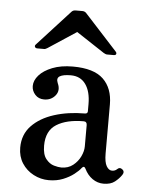

<svg xmlns="http://www.w3.org/2000/svg" viewBox="-50 -704 563 756"><g transform="rotate(5 231.5 -325.5)"><path d="M171 12Q139 12 110.5 -3Q82 -18 65 -44.5Q48 -71 48 -106Q48 -158 81 -192.5Q114 -227 169 -244.5Q224 -262 290 -262Q301 -262 301 -272V-300Q301 -350 280.5 -378.5Q260 -407 222 -407Q192 -407 178.5 -399Q165 -391 173 -372Q186 -344 169.5 -323.5Q153 -303 125 -303Q103 -303 89.5 -318Q76 -333 76 -352Q76 -374 94 -394.5Q112 -415 146 -428.5Q180 -442 227 -442Q310 -442 347.5 -406Q385 -370 385 -306V-112Q385 -78 394 -62.5Q403 -47 416 -47Q428 -47 436 -55Q446 -65 458 -54Q466 -46 458 -34Q448 -19 431.5 -6Q415 7 387 7Q363 7 343 -7Q323 -21 311 -46Q305 -58 296 -47Q288 -36 270 -22Q252 -8 227 2Q202 12 171 12ZM216 -42Q243 -42 262 -57Q281 -72 291 -93Q301 -114 301 -133V-217Q301 -231 288 -231Q221 -231 181 -206Q141 -181 141 -122Q141 -87 155 -69.5Q169 -52 186.5 -47Q204 -42 216 -42ZM81 -501Q74 -501 71.5 -506Q69 -511 74 -516L203 -657Q209 -663 218 -663H245Q254 -663 260 -657L389 -516Q394 -511 392.5 -506Q391 -501 383 -501H357Q353 -501 350 -502.5Q347 -504 343 -506L232 -579L121 -506Q117 -504 114.5 -502.5Q112 -501 107 -501Z"/></g></svg>

Font: Zen Old Mincho
Style: Regular
Weight: 400
Designer: Yoshimichi Ohira
Foundry: Positype
Version: Version 1.001